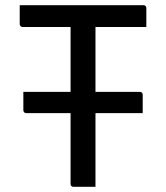

<svg xmlns="http://www.w3.org/2000/svg" viewBox="-20 -720 640 740"><path d="M70 -366H252V-616H67Q64 -616 61.5 -617.5Q59 -619 57.5 -621.5Q56 -624 56 -627V-700H533Q538 -700 541 -697Q544 -694 544 -689V-616H348V-366H519Q524 -366 527 -363Q530 -360 530 -355V-284H348V0H263Q258 0 255 -3Q252 -6 252 -11V-284H81Q78 -284 75.5 -285.5Q73 -287 71.5 -289.5Q70 -292 70 -295Z"/></svg>

Font: Code D OnePiece
Style: Regular
Weight: 400
Version: Version 1.085; ttfautohint (v1.8.4.7-5d5b);Nerd Fonts 3.0.2